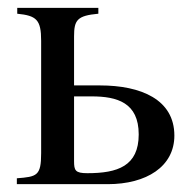

<svg xmlns="http://www.w3.org/2000/svg" viewBox="-20 -470 497 490"><path d="M169 -252V-377C169 -419 177 -430 231 -435V-450H24V-435C73 -430 85 -420 85 -366V-79C85 -21 74 -19 23 -15V0H255C354 0 425 -45 425 -124C425 -216 340 -252 235 -252ZM169 -224H214C279 -224 334 -208 334 -127C334 -46 280 -28 203 -28C172 -28 169 -35 169 -59Z"/></svg>

Font: XITS Math
Style: Regular
Weight: 400
Designer: MicroPress Inc., with final additions and corrections provided by Coen Hoffman, Elsevier (retired)
Version: Version 1.108